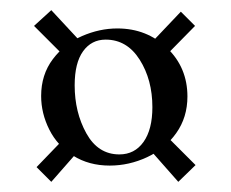

<svg xmlns="http://www.w3.org/2000/svg" viewBox="-20 -391 454 378"><path d="M81 -33 52 -62 105 -117 131 -90ZM47 -340 81 -371 133 -315 101 -286ZM365 -66 331 -33 279 -92 310 -121ZM336 -368 364 -340 307 -282 280 -309ZM61 -202Q61 -244 84 -274.5Q107 -305 141.5 -320Q176 -335 211 -335Q269 -335 309 -296.5Q349 -258 349 -201Q349 -160 327 -129Q305 -98 269.5 -81.5Q234 -65 196 -65Q155 -65 124 -84.5Q93 -104 77 -136Q61 -168 61 -202ZM280 -180Q280 -234 255 -273.5Q230 -313 188 -313Q160 -313 143.5 -290Q127 -267 127 -223Q127 -170 150 -128.5Q173 -87 215 -87Q245 -87 262.5 -111.5Q280 -136 280 -180Z"/></svg>

Font: Cormorant SC SemiBold
Style: Regular
Weight: 600
Designer: Christian Thalmann (Catharsis Fonts)
Foundry: Catharsis Fonts
Version: Version 4.000